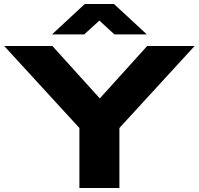

<svg xmlns="http://www.w3.org/2000/svg" viewBox="-20 -940 994 960"><path d="M377 0V-300L1 -710H242L479 -448L716 -710H953L577 -300V0ZM240 -768 404 -920H550L714 -768H552L477 -837L401 -768Z"/></svg>

Font: Special Gothic Expanded One
Style: Regular
Weight: 400
Designer: Alistair McCready
Foundry: Monolith
Version: Version 1.010; ttfautohint (v1.8.4.7-5d5b)